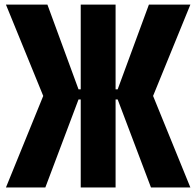

<svg xmlns="http://www.w3.org/2000/svg" viewBox="-20 -830 869 850"><path d="M6.3 0 171.4 -405.3 6.3 -809.6H189.9L327.6 -434.6H337.4V-809.6H491.7V-434.6H501L639.2 -809.6H822.8L657.7 -405.3L822.8 0H648.4L501 -389.6H491.7V0H337.4V-389.6H327.6L180.7 0Z"/></svg>

Font: Oswald
Style: Heavy
Weight: 800
Designer: Vernon Adams
Foundry: Vernon Adams
Version: 3.0; ttfautohint (v0.95) -l 8 -r 50 -G 200 -x 0 -w "G" -W -c